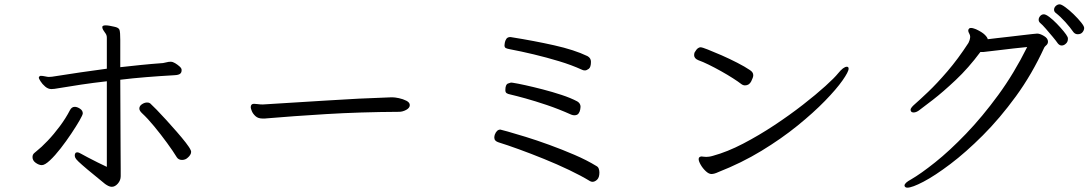

<svg xmlns="http://www.w3.org/2000/svg" viewBox="-20 -836 5040 886"><path d="M473 -461Q411 -454 354 -445.5Q297 -437 244 -428Q238 -427 231.5 -426Q225 -425 217 -425Q202 -425 188.5 -436.5Q175 -448 167 -461Q159 -474 159 -477Q159 -482 164 -485Q165 -486 169 -486Q177 -486 188.5 -483.5Q200 -481 205 -481Q207 -481 213 -481.5Q219 -482 220 -482Q290 -493 351 -502Q412 -511 473 -519V-662Q473 -670 470.5 -675.5Q468 -681 464 -686Q460 -691 456 -698Q452 -705 452 -711V-712Q453 -719 468 -719Q476 -719 486.5 -717Q497 -715 506 -713Q528 -709 531.5 -698Q535 -687 535 -652V-526Q580 -531 628.5 -536Q677 -541 732 -545Q740 -546 748.5 -548.5Q757 -551 766 -551H769Q777 -551 788 -544.5Q799 -538 808.5 -529.5Q818 -521 818 -514V-511Q818 -501 811 -495.5Q804 -490 786 -489Q716 -485 654 -480Q592 -475 535 -468Q535 -414 535.5 -354.5Q536 -295 536 -238Q536 -181 536.5 -134Q537 -87 537 -57.5Q537 -28 537 -23Q537 -4 524 11Q511 26 496 26Q488 26 480 22Q472 18 465 13Q413 -29 384 -53.5Q355 -78 342.5 -90Q330 -102 327.5 -108Q325 -114 325 -119Q325 -124 327.5 -128.5Q330 -133 336 -133Q344 -133 355 -126Q364 -121 385.5 -109.5Q407 -98 431.5 -86Q456 -74 473 -66ZM847 -109Q836 -98 820 -98Q804 -98 796 -110Q779 -138 750.5 -177Q722 -216 691.5 -253Q661 -290 636 -313Q623 -325 623 -335Q623 -347 635 -355Q647 -363 659 -363Q668 -363 673 -359Q683 -350 703 -329.5Q723 -309 747.5 -282Q772 -255 796 -227.5Q820 -200 837.5 -177.5Q855 -155 860 -143Q861 -141 861.5 -139Q862 -137 862 -135Q862 -128 857.5 -121Q853 -114 847 -109ZM173 -74Q160 -74 145 -84.5Q130 -95 130 -111Q130 -123 138.5 -130Q147 -137 148 -138Q171 -156 200 -186.5Q229 -217 256.5 -254Q284 -291 303 -328Q311 -343 325 -343Q336 -343 349 -334.5Q362 -326 362 -313Q362 -306 347 -280Q332 -254 309 -219.5Q286 -185 260 -151.5Q234 -118 210.5 -96Q187 -74 173 -74Z M1790 -387Q1802 -387 1821 -383Q1840 -379 1855.5 -371Q1871 -363 1871 -351Q1871 -338 1854.5 -329Q1838 -320 1821 -320Q1641 -319 1485 -309.5Q1329 -300 1213 -290Q1207 -289 1202 -289Q1197 -289 1192 -289Q1171 -289 1159 -300Q1147 -311 1142 -323.5Q1137 -336 1137 -341Q1137 -357 1152 -357Q1159 -357 1169.5 -355.5Q1180 -354 1190 -354H1194Q1334 -362 1484.5 -372Q1635 -382 1787 -387Z M2332 -609Q2321 -611 2314.5 -614Q2308 -617 2308 -627Q2308 -630 2309.5 -639Q2311 -648 2316.5 -656.5Q2322 -665 2335 -665Q2337 -665 2339 -664.5Q2341 -664 2342 -664Q2443 -648 2537 -627Q2631 -606 2691 -577Q2707 -568 2707 -551Q2707 -526 2697 -518.5Q2687 -511 2679 -511Q2672 -511 2666 -514Q2618 -536 2560 -553.5Q2502 -571 2443.5 -585Q2385 -599 2332 -609ZM2630 -304Q2624 -304 2616 -307Q2558 -333 2503 -351.5Q2448 -370 2404.5 -382Q2361 -394 2335 -400Q2324 -402 2318 -406Q2312 -410 2312 -420Q2312 -446 2324 -450.5Q2336 -455 2338 -455Q2344 -455 2347 -454Q2367 -451 2403.5 -443Q2440 -435 2484.5 -423.5Q2529 -412 2571.5 -398Q2614 -384 2644 -368Q2659 -359 2659 -343Q2659 -341 2657.5 -331Q2656 -321 2650 -312.5Q2644 -304 2630 -304ZM2263 -214Q2272 -238 2289 -238Q2291 -238 2323 -229Q2355 -220 2405.5 -204.5Q2456 -189 2515 -167.5Q2574 -146 2631 -121.5Q2688 -97 2732 -70Q2740 -66 2743 -57.5Q2746 -49 2746 -40Q2746 -17 2735.5 -7Q2725 3 2714 3Q2709 3 2703 0Q2662 -25 2606.5 -51.5Q2551 -78 2490.5 -102.5Q2430 -127 2375 -147Q2320 -167 2281 -179Q2261 -185 2261 -201Q2261 -204 2261.5 -207Q2262 -210 2263 -214Z M3188 -598Q3199 -618 3214 -618Q3219 -618 3246 -607.5Q3273 -597 3309.5 -581Q3346 -565 3382 -546.5Q3418 -528 3440 -513Q3456 -503 3456 -489Q3456 -479 3446.5 -460.5Q3437 -442 3418 -442Q3409 -442 3401 -448Q3387 -459 3362 -475Q3337 -491 3307.5 -507.5Q3278 -524 3250.5 -537.5Q3223 -551 3203 -558Q3183 -566 3183 -582Q3183 -592 3188 -598ZM3295 -42Q3276 -33 3263 -33Q3251 -33 3237 -46Q3223 -59 3213.5 -75.5Q3204 -92 3204 -102Q3204 -108 3208 -111Q3213 -114 3217 -114Q3221 -114 3226 -113Q3231 -112 3239 -112Q3244 -112 3252 -113Q3260 -114 3270 -117Q3336 -135 3409 -173Q3482 -211 3553 -258Q3624 -305 3685 -352.5Q3746 -400 3788.5 -438.5Q3831 -477 3847 -497Q3872 -528 3888 -528Q3896 -528 3896 -519Q3896 -505 3868 -465Q3840 -425 3787 -370.5Q3734 -316 3660 -256Q3586 -196 3494 -140Q3402 -84 3295 -42Z M4983 -707Q4983 -697 4975.5 -687.5Q4968 -678 4953 -678Q4942 -678 4934 -687Q4918 -710 4896 -734.5Q4874 -759 4851 -777Q4844 -783 4844 -791Q4844 -801 4852 -808.5Q4860 -816 4870 -816Q4878 -816 4896.5 -802.5Q4915 -789 4935 -769.5Q4955 -750 4969 -732.5Q4983 -715 4983 -707ZM4899 -635Q4890 -626 4879 -626Q4870 -626 4862 -635Q4853 -648 4837.5 -666.5Q4822 -685 4806 -703.5Q4790 -722 4779 -731Q4773 -737 4773 -745Q4773 -754 4780 -762Q4787 -770 4797 -770Q4806 -770 4822.5 -757.5Q4839 -745 4856.5 -727Q4874 -709 4888 -692Q4902 -675 4906 -666Q4908 -663 4908 -657Q4908 -643 4899 -635ZM4504 -596Q4449 -522 4390 -466.5Q4331 -411 4285 -375.5Q4239 -340 4220 -326Q4207 -317 4196 -317Q4188 -317 4185 -321Q4182 -324 4182 -329Q4182 -335 4188 -342Q4194 -349 4200 -354Q4223 -374 4263 -412Q4303 -450 4352 -507Q4401 -564 4449 -638Q4452 -644 4454 -650Q4456 -656 4457 -665V-666Q4457 -674 4452.5 -681.5Q4448 -689 4448 -695Q4448 -701 4453 -705Q4455 -707 4461 -707Q4467 -707 4474 -704.5Q4481 -702 4484 -701Q4512 -688 4524.5 -675.5Q4537 -663 4538 -655Q4553 -657 4579.5 -660Q4606 -663 4637 -666.5Q4668 -670 4696.5 -673.5Q4725 -677 4744.5 -679Q4764 -681 4766 -681Q4779 -681 4797.5 -670Q4816 -659 4816 -644Q4816 -634 4808.5 -627.5Q4801 -621 4799 -617Q4742 -493 4668 -391.5Q4594 -290 4515.5 -211.5Q4437 -133 4365.5 -79Q4294 -25 4241.5 2.5Q4189 30 4167 30Q4160 30 4157.5 27Q4155 24 4155 24Q4154 23 4154 20Q4154 8 4184 -8Q4229 -34 4295.5 -87Q4362 -140 4437.5 -218.5Q4513 -297 4586.5 -397.5Q4660 -498 4720 -619Q4650 -612 4603 -606Q4556 -600 4526 -597Q4522 -596 4518 -596Z"/></svg>

Font: Klee One SemiBold
Style: Regular
Weight: 600
Designer: Fontworks Inc.
Foundry: Fontworks Inc.
Version: Version 1.00;January 12, 2022;FontCreator 13.0.0.2683 64-bit